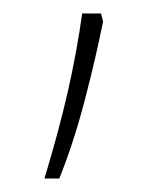

<svg xmlns="http://www.w3.org/2000/svg" viewBox="-20 -136 248 285"><path d="M46 129Q68 56 81 -1.5Q94 -59 102 -116H130L133 -104Q122 -49 105.5 14Q89 77 68 129Z"/></svg>

Font: Noto Sans Devanagari UI SemiCondensed Thin
Style: Regular
Weight: 100
Width: 4
Designer: Jelle Bosma - Monotype Design Team
Foundry: Monotype Imaging Inc.
Version: Version 2.004